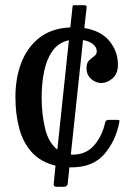

<svg xmlns="http://www.w3.org/2000/svg" viewBox="-20 -635 516 740"><path d="M39.5 -260Q39 -332.5 61.8 -392.2Q84.5 -452 131.2 -489Q178 -526 251 -529.5L259.5 -608Q260 -613 261 -614Q262 -615 268 -615H303Q310.5 -615 312.5 -612.5Q314.5 -610 313.5 -602.5L305 -527Q369.5 -516.5 402 -476.5Q434.5 -436.5 434.5 -386Q434.5 -350 413.2 -332.5Q392 -315 370.5 -315Q350 -315 331.8 -330.2Q313.5 -345.5 313.5 -373Q313.5 -392.5 323.2 -402Q333 -411.5 343 -418.5Q353 -425.5 353 -437Q353 -453 338.5 -464.8Q324 -476.5 300 -480.5L253 -39.5Q256.5 -39 261 -39Q311 -39 342.2 -74.2Q373.5 -109.5 385.5 -163.5Q387.5 -173 399.5 -173H430.5Q438 -173 439.5 -171.5Q441 -170 440 -164Q425 -89.5 381 -39.8Q337 10 256 10Q252 10 247.5 10L241 73Q239 85 226 85H199Q185.5 85 187 73.5L194 3.5Q136.5 -10.5 102.5 -48.2Q68.5 -86 54 -140.8Q39.5 -195.5 39.5 -260ZM140.5 -260Q140.5 -196.5 153.5 -141Q166.5 -85.5 201 -58.5L245.5 -480Q205 -471 182 -438.2Q159 -405.5 149.8 -358.5Q140.5 -311.5 140.5 -260Z"/></svg>

Font: Besley* Narrow
Style: Regular
Weight: 400
Width: 4
Designer: Owen Earl
Foundry: indestructible type*
Version: Version 3.000; ttfautohint (v1.8.3)